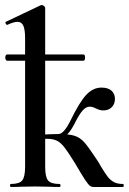

<svg xmlns="http://www.w3.org/2000/svg" viewBox="-20 -745 513 765"><path d="M23 -12Q57 -12 68.5 -26Q80 -40 80 -81V-592Q80 -627 73 -642.5Q66 -658 50 -658Q35 -658 9 -646H8Q5 -646 2.5 -651.5Q0 -657 3 -658L142 -724L147 -725Q151 -725 155.5 -721Q160 -717 160 -714V-81Q160 -40 171.5 -26Q183 -12 217 -12Q221 -12 221 -6Q221 0 217 0Q192 0 177 -1L120 -2L63 -1Q48 0 23 0Q20 0 20 -6Q20 -12 23 -12ZM1 -516Q1 -521 3 -524.5Q5 -528 8 -528H312Q319 -528 319 -516Q319 -503 312 -503H8Q5 -503 3 -507Q1 -511 1 -516ZM278 -96Q252 -138 237 -157.5Q222 -177 206.5 -184.5Q191 -192 167 -192Q150 -192 127 -189L126 -207Q178 -211 213 -211Q255 -211 277 -204Q299 -197 315.5 -178.5Q332 -160 361 -116Q375 -96 382 -82Q399 -54 409 -41Q419 -28 433 -20Q447 -12 470 -12Q473 -12 473 -6Q473 0 470 0H354Q345 0 338.5 -4.5Q332 -9 319 -28.5Q306 -48 278 -96ZM260 -263Q297 -339 324 -367.5Q351 -396 384 -396Q411 -396 424.5 -383.5Q438 -371 438 -351Q438 -331 425.5 -318Q413 -305 391 -305Q378 -305 362 -313Q360 -314 353 -317Q346 -320 337 -320Q323 -320 309.5 -305Q296 -290 279 -256Q247 -192 213 -192V-211Q234 -211 260 -263Z"/></svg>

Font: Cormorant Infant SemiBold
Style: Regular
Weight: 600
Designer: Christian Thalmann (Catharsis Fonts)
Foundry: Catharsis Fonts
Version: Version 4.000